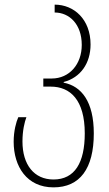

<svg xmlns="http://www.w3.org/2000/svg" viewBox="-20 -559 469 829"><path d="M211 250C325 250 385 169 385 17C385 -120 332 -187 255 -202V-205C328 -224 371 -286 371 -367C371 -475 300 -539 216 -539V-505C279 -505 333 -455 333 -365C333 -282 280 -220 203 -220H167V-185H199C283 -185 346 -128 346 17C346 143 303 216 211 216C127 216 77 152 77 52C77 5 86 -32 94 -53H59C50 -33 39 6 39 53C39 160 96 250 211 250Z"/></svg>

Font: Noto Sans Georgian Condensed ExtraLight
Style: Regular
Weight: 200
Width: 3
Designer: Monotype Design Team, Akaki Razmadze
Foundry: Google LLC
Version: Version 2.005